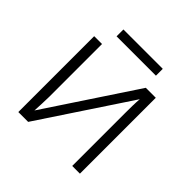

<svg xmlns="http://www.w3.org/2000/svg" viewBox="-172 -805 952 952"><g transform="rotate(45 304.5 -329.0)"><path d="M143 -162Q143 -140 141.5 -112Q140 -84 139 -62L450 -532H520V0H466V-371Q466 -393 466.5 -421.5Q467 -450 469 -471L157 0H88V-532H143ZM443 -658V-610H167V-658Z"/></g></svg>

Font: RS Noto Sans Light
Style: Regular
Weight: 300
Designer: Monotype Design Team
Foundry: Monotype Imaging Inc.
Version: Version 3.10